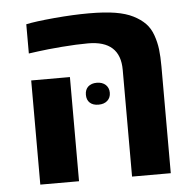

<svg xmlns="http://www.w3.org/2000/svg" viewBox="-48 -689 754 738"><g transform="rotate(-5 328.5 -320.0)"><path d="M581.5 -411.6V0H432.1V-412.1Q432.1 -524.9 308.1 -524.9Q264.2 -524.9 206.5 -520.3Q148.9 -515.6 113.3 -510.7L78.1 -505.9V-618.7Q113.8 -626.5 187.3 -633.1Q260.7 -639.6 321.3 -639.6Q381.8 -639.6 422.9 -632.8Q463.9 -626 491.7 -611.8Q519.5 -597.7 537.4 -579.3Q555.2 -561 564.9 -533.7Q574.7 -506.3 578.1 -478.3Q581.5 -450.2 581.5 -411.6ZM78.1 0V-401.9H227.5V0ZM282.7 -328.6Q282.7 -348.6 294.9 -359.9Q307.1 -371.1 328.4 -371.1Q349.6 -371.1 362.3 -359.4Q375 -347.7 375 -328.6Q375 -309.6 362.3 -298.1Q349.6 -286.6 328.1 -286.6Q306.6 -286.6 294.7 -297.6Q282.7 -308.6 282.7 -328.6Z"/></g></svg>

Font: Open Sans Hebrew
Style: Bold
Weight: 700
Foundry: Ascender Corporation, Yanek Iontef
Version: Version 2.001;PS 002.001;hotconv 1.0.70;makeotf.lib2.5.58329